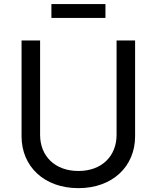

<svg xmlns="http://www.w3.org/2000/svg" viewBox="-20 -930 784 961"><path d="M372.6 11.7C543.9 11.7 656.2 -97.7 656.2 -247.6V-727.5H563.5V-254.9C563.5 -150.4 491.2 -74.2 372.6 -74.2C253.4 -74.2 180.7 -150.4 180.7 -254.9V-727.5H87.9V-247.6C87.9 -97.7 200.2 11.7 372.6 11.7ZM507.8 -909.7H237.3V-840.3H507.8Z"/></svg>

Font: Raveo
Style: Regular
Weight: 400
Designer: Jakub Foglar, Rasmus Andersson (Inter)
Foundry: Jakubfoglar.com
Version: Version 1.100;Glyphs 3.2.3 (3260)